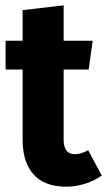

<svg xmlns="http://www.w3.org/2000/svg" viewBox="-20 -684 402 721"><path d="M362 -25Q335 -5 299.5 6Q264 17 229 17Q147 17 106 -29Q65 -75 65 -158V-423H1V-531H65V-646L219 -664V-531H328L313 -423H219V-160Q219 -105 261 -105Q284 -105 311 -120Z"/></svg>

Font: Fira Sans Condensed
Style: Bold
Weight: 700
Width: 3
Designer: bBox Type GmbH & Carrois Corporate GbR & Edenspiekermann AG
Foundry: bBox Type GmbH & Carrois Corporate GbR & Edenspiekermann AG
Version: Version 4.301